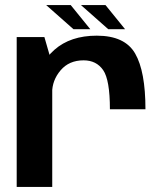

<svg xmlns="http://www.w3.org/2000/svg" viewBox="-20 -739 652 759"><path d="M414.5 -307H555Q555 -457 514.2 -527.5Q473.5 -598 362.5 -598Q258.5 -598 195.2 -542.2Q132 -486.5 132 -405.5L186 -371.5Q186 -421.5 219.5 -461Q253 -500.5 310.5 -500.5Q361 -500.5 387.8 -461.8Q414.5 -423 414.5 -307ZM46 0H186.5V-485L155.5 -592.5H46ZM408 -623.5H474.5L397 -719H300ZM270.5 -623.5H337L259.5 -719H162.5Z"/></svg>

Font: Anybody UltraCondensed Thin SemiBold
Style: Regular
Weight: 600
Version: Version 1.111